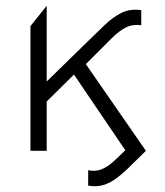

<svg xmlns="http://www.w3.org/2000/svg" viewBox="-20 -520 568 662"><path d="M284 120V67Q309 72 329 64.2Q349 56.5 368.5 39.2Q388 22 412 -2L235 -263L141 -170V0H85V-430L141 -500V-239L268 -363Q308 -402 338.5 -431.5Q369 -461 399 -475.8Q429 -490.5 467 -485V-433Q437 -437 413.5 -425Q390 -413 365.8 -388.8Q341.5 -364.5 309 -332L276 -299L483 0Q453 29 428.8 53.2Q404.5 77.5 382 94.2Q359.5 111 336 118Q312.5 125 284 120Z"/></svg>

Font: Geologica-Sharp
Style: Regular
Weight: 100
Designer: Sindre Bremnes, Frode Helland
Foundry: Monokrom Skriftforlag AS
Version: Version 1.010;gftools[0.9.28]